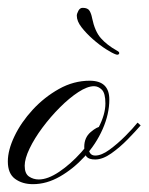

<svg xmlns="http://www.w3.org/2000/svg" viewBox="-56 -470 379 490"><path d="M173 -264Q223 -264 223 -216Q223 -179 206 -140.5Q189 -102 160 -70.5Q131 -39 97 -19.5Q63 0 28 0Q1 0 -17.5 -13.5Q-36 -27 -36 -58Q-36 -87 -19 -122.5Q-2 -158 27.5 -190Q57 -222 94.5 -243Q132 -264 173 -264ZM184 -250Q167 -250 144 -235Q121 -220 97 -196Q73 -172 52.5 -144.5Q32 -117 19.5 -91Q7 -65 7 -47Q7 -27 18 -19.5Q29 -12 43 -12Q66 -12 95 -31.5Q124 -51 151 -81Q178 -111 195.5 -144.5Q213 -178 213 -206Q213 -232 204 -241Q195 -250 184 -250ZM202 -147Q207 -147 206.5 -143.5Q206 -140 201 -140Q197 -140 189.5 -129.5Q182 -119 176 -108Q170 -97 170 -96Q170 -73 187 -73Q203 -73 223.5 -88Q244 -103 263.5 -122.5Q283 -142 295 -157L303 -150Q290 -135 270 -114.5Q250 -94 228 -78.5Q206 -63 187 -63Q171 -63 165 -70Q159 -77 159 -95Q159 -119 175.5 -133Q192 -147 202 -147ZM140 -430Q140 -435 144 -442.5Q148 -450 155 -450Q168 -450 172.5 -442.5Q177 -435 179 -424Q186 -390 201.5 -372.5Q217 -355 242 -341Q250 -337 248 -333Q246 -329 240 -331Q231 -334 214.5 -344.5Q198 -355 181 -370Q164 -385 152 -400.5Q140 -416 140 -430Z"/></svg>

Font: Kapakana
Style: Regular
Weight: 400
Designer: Kousuke Nagai
Version: Version 1.002